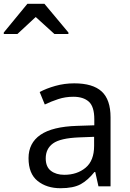

<svg xmlns="http://www.w3.org/2000/svg" viewBox="-105 -986 686 1016"><path d="M288 -545Q386 -545 433 -502Q480 -459 480 -365V0H416L399 -76H395Q360 -32 321.5 -11Q283 10 215 10Q142 10 94 -28.5Q46 -67 46 -149Q46 -229 109 -272.5Q172 -316 303 -320L394 -323V-355Q394 -422 365 -448Q336 -474 283 -474Q241 -474 203 -461.5Q165 -449 132 -433L105 -499Q140 -518 188 -531.5Q236 -545 288 -545ZM314 -259Q214 -255 175.5 -227Q137 -199 137 -148Q137 -103 164.5 -82Q192 -61 235 -61Q303 -61 348 -98.5Q393 -136 393 -214V-262ZM-85 -806V-814L40 -966H130L257 -814V-806H183L84 -896L-13 -806Z"/></svg>

Font: Noto Sans Tifinagh Ahaggar
Style: Regular
Weight: 400
Designer: JamraPatel
Foundry: JamraPatel LLC
Version: Version 2.006; ttfautohint (v1.8.4.7-5d5b)